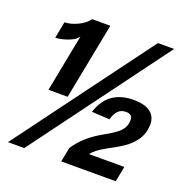

<svg xmlns="http://www.w3.org/2000/svg" viewBox="-120 -767 840 876"><g transform="rotate(20 300.0 -329.5)"><path d="M157.7 -565.9Q148.4 -552.2 130.4 -542.7Q112.3 -533.2 89.1 -527.3Q65.9 -521.5 51.3 -521.5L66.9 -602.1Q95.2 -602.1 129.4 -618.2Q163.6 -634.3 180.7 -658.7H269L196.8 -287.6H103.5ZM90.8 0H11.7L500 -658.7H578.6ZM270 -0.5 283.7 -70.3Q306.6 -105.5 338.1 -132.8Q369.6 -160.2 416 -186Q459.5 -210 478.3 -228.3Q497.1 -246.6 501.5 -269.5L502.9 -287.1Q502 -314 471.2 -314Q449.2 -314 434.8 -301Q420.4 -288.1 411.1 -256.3L324.2 -261.2Q344.2 -321.3 384.5 -349.4Q424.8 -377.4 484.9 -377.4Q540.5 -377.4 567.6 -356.2Q594.7 -335 594.7 -296.9L592.3 -272.5Q586.4 -242.2 570.1 -219.5Q553.7 -196.8 531 -178.7Q508.3 -160.6 445.3 -127Q392.1 -97.7 378.4 -75.2H549.3L534.7 -0.5Z"/></g></svg>

Font: Liberation Mono
Style: Bold Italic
Weight: 700
Italic angle: -12°
Monospace: yes
Designer: Steve Matteson
Foundry: Ascender Corporation
Version: Version 2.1.5